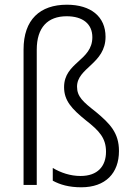

<svg xmlns="http://www.w3.org/2000/svg" viewBox="-20 -785 568 815"><path d="M428 -629C428 -714 366 -765 264 -765C150 -765 80 -702 80 -575V0H136V-574C136 -669 183 -716 263 -716C332 -716 372 -683 372 -627C372 -527 252 -521 252 -415C252 -358 284 -323 346 -273C401 -230 430 -199 430 -141C430 -79 394 -38 322 -38C278 -38 238 -52 204 -72V-18C235 -1 273 10 325 10C428 10 485 -50 485 -144C485 -221 447 -260 387 -310C332 -353 307 -375 307 -417C307 -498 428 -514 428 -629Z"/></svg>

Font: Noto Sans Gujarati UI SemiCondensed Light
Style: Regular
Weight: 300
Width: 4
Designer: Jelle Bosma - Monotype Design Team, Universal Thirst
Foundry: Monotype Imaging Inc.
Version: Version 2.106